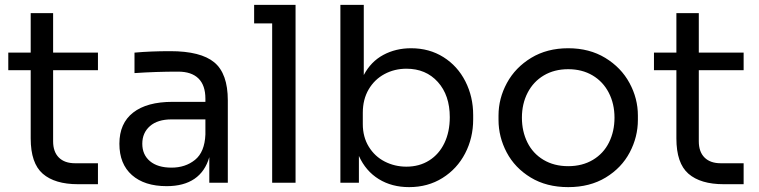

<svg xmlns="http://www.w3.org/2000/svg" viewBox="-20 -750 3116 788"><path d="M106 -182V-462H14V-534H106V-696H198V-534H382V-462H198V-170Q198 -127 221.5 -103.5Q245 -80 288 -80H382V6H300Q205 6 155.5 -37Q106 -80 106 -182Z M839 -105Q822 -46 778 -16Q734 14 664 14Q573 14 521.5 -31.5Q470 -77 470 -160Q470 -244 526.5 -288Q583 -332 688 -332H823V-345Q823 -400 794.5 -428Q766 -456 711 -456Q620 -456 532 -450V-534Q597 -540 679 -540Q804 -540 859.5 -494Q915 -448 915 -338V0H839ZM684 -62Q741 -62 780.5 -94Q820 -126 823 -198V-260H684Q627 -260 595.5 -232.5Q564 -205 564 -160Q564 -115 595.5 -88.5Q627 -62 684 -62Z M1097 -654H1023V-730H1193V0H1097Z M1453 -110V0H1377V-730H1473V-442Q1502 -497 1553 -524.5Q1604 -552 1667 -552Q1742 -552 1800 -515.5Q1858 -479 1890 -416Q1922 -353 1922 -278V-260Q1922 -184 1889 -120.5Q1856 -57 1796 -19.5Q1736 18 1659 18Q1588 18 1534.5 -15Q1481 -48 1453 -110ZM1826 -269Q1826 -359 1777 -413.5Q1728 -468 1648 -468Q1599 -468 1558 -446Q1517 -424 1493 -383Q1469 -342 1469 -287V-241Q1469 -188 1493.5 -148Q1518 -108 1559 -87Q1600 -66 1648 -66Q1701 -66 1741.5 -91.5Q1782 -117 1804 -163Q1826 -209 1826 -269Z M2026 -258V-276Q2026 -346 2060.5 -409.5Q2095 -473 2160 -512.5Q2225 -552 2312 -552Q2399 -552 2464 -512.5Q2529 -473 2563.5 -409.5Q2598 -346 2598 -276V-258Q2598 -188 2564.5 -124.5Q2531 -61 2466 -21.5Q2401 18 2312 18Q2223 18 2158 -21.5Q2093 -61 2059.5 -124.5Q2026 -188 2026 -258ZM2502 -267Q2502 -324 2478.5 -369.5Q2455 -415 2412 -440.5Q2369 -466 2312 -466Q2255 -466 2212 -440.5Q2169 -415 2145.5 -369.5Q2122 -324 2122 -267Q2122 -211 2144.5 -165.5Q2167 -120 2210.5 -94Q2254 -68 2312 -68Q2370 -68 2413.5 -94Q2457 -120 2479.5 -165.5Q2502 -211 2502 -267Z M2756 -182V-462H2664V-534H2756V-696H2848V-534H3032V-462H2848V-170Q2848 -127 2871.5 -103.5Q2895 -80 2938 -80H3032V6H2950Q2855 6 2805.5 -37Q2756 -80 2756 -182Z"/></svg>

Font: Sora-SIA
Style: Regular
Weight: 400
Designer: Jonathan Barnbrook, Julián Moncada
Foundry: Barnbrook Fonts
Version: Version 2.000